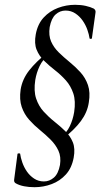

<svg xmlns="http://www.w3.org/2000/svg" viewBox="-20 -592 436 800"><path d="M124 188Q100 188 80 184Q60 180 46 172Q42 170 40 166Q38 162 39 156L53 49Q54 47 59 47Q64 47 64 49Q66 65 73 85Q80 105 92 122.5Q104 140 122 152Q140 164 163 164Q186 164 204.5 148Q223 132 230 95Q235 61 223.5 36Q212 11 191 -10Q170 -31 146 -50.5Q122 -70 101.5 -93Q81 -116 70.5 -146.5Q60 -177 66 -219Q73 -262 101.5 -298.5Q130 -335 178 -373L184 -364Q158 -344 145 -316.5Q132 -289 127 -259Q120 -213 130.5 -181.5Q141 -150 162 -127Q183 -104 207 -85Q231 -66 252 -45.5Q273 -25 283.5 1Q294 27 287 65Q279 108 254.5 135Q230 162 195.5 175Q161 188 124 188ZM239 -11 233 -20Q258 -39 271 -66.5Q284 -94 289 -125Q296 -171 285.5 -202.5Q275 -234 254.5 -257Q234 -280 209.5 -299Q185 -318 164 -338.5Q143 -359 132.5 -385Q122 -411 129 -449Q137 -492 162 -519Q187 -546 221.5 -559Q256 -572 293 -572Q317 -572 337 -567.5Q357 -563 371 -556Q374 -554 376.5 -550Q379 -546 378 -540L363 -433Q363 -430 358 -430Q353 -430 353 -433Q351 -448 344 -468Q337 -488 324.5 -506Q312 -524 294 -536Q276 -548 253 -548Q230 -548 212 -532Q194 -516 187 -479Q182 -444 193 -419Q204 -394 225 -373.5Q246 -353 270 -333.5Q294 -314 315 -291Q336 -268 346.5 -237.5Q357 -207 350 -165Q344 -124 317 -87.5Q290 -51 239 -11Z"/></svg>

Font: Cormorant Light Medium
Style: Italic
Weight: 500
Italic angle: -10°
Version: Version 4.000